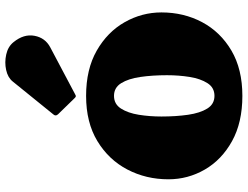

<svg xmlns="http://www.w3.org/2000/svg" viewBox="-120 -748 889 688"><g transform="rotate(-90 324.0 -404.5)"><path d="M25 -245Q25 -325 60 -392Q95 -459 161.8 -499.5Q228.5 -540 324 -540Q419.5 -540 486.2 -501.8Q553 -463.5 588 -401.8Q623 -340 623 -270Q623 -190 588 -124.2Q553 -58.5 486.2 -19.2Q419.5 20 324 20Q228.5 20 161.8 -17Q95 -54 60 -114.5Q25 -175 25 -245ZM250 -270Q250 -218 256.2 -174.8Q262.5 -131.5 278.5 -105.8Q294.5 -80 324 -80Q353.5 -80 369.5 -105Q385.5 -130 391.8 -169Q398 -208 398 -250Q398 -302 391.8 -345.2Q385.5 -388.5 369.5 -414.2Q353.5 -440 324 -440Q294.5 -440 278.5 -415Q262.5 -390 256.2 -351Q250 -312 250 -270ZM314.5 -582.5 258 -640.5Q249.5 -649.5 258.5 -658.5L375.5 -803Q389.5 -820.5 416.8 -826.5Q444 -832.5 472.2 -826.2Q500.5 -820 516.5 -800Q546.5 -763 539.2 -724.8Q532 -686.5 498 -668.5L330 -579.5Q324.5 -576 321.5 -577Q318.5 -578 314.5 -582.5Z"/></g></svg>

Font: Besley* Fatface
Style: Regular
Weight: 900
Designer: Owen Earl
Foundry: indestructible type*
Version: Version 3.000; ttfautohint (v1.8.3)